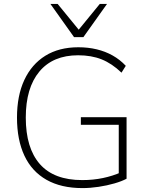

<svg xmlns="http://www.w3.org/2000/svg" viewBox="-20 -955 758 983"><path d="M402 8Q293 8 218 -34.5Q143 -77 105 -158Q67 -239 67 -353Q67 -465 104.5 -545.5Q142 -626 212 -669.5Q282 -713 381 -713Q431 -713 475 -702.5Q519 -692 556.5 -671Q594 -650 624 -618L602 -583Q553 -630 500.5 -651Q448 -672 380 -672Q251 -672 181.5 -588.5Q112 -505 112 -353Q112 -197 184 -115Q256 -33 401 -33Q457 -33 507 -43.5Q557 -54 600 -73L588 -35V-316H394V-355H628V-40Q604 -27 566 -16Q528 -5 485 1.5Q442 8 402 8ZM359 -765 238 -935H275L383 -803L491 -935H528L407 -765Z"/></svg>

Font: Nunito Sans 12pt ExtraLight
Style: Regular
Weight: 200
Version: Version 3.101;gftools[0.9.27]